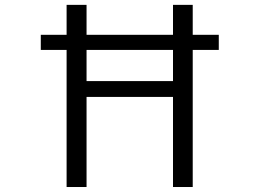

<svg xmlns="http://www.w3.org/2000/svg" viewBox="-20 -750 1040 770"><path d="M143.6 -549.8V-610.4H247.1V-730.5H327.1V-610.4H673.8V-730.5H752.9V-610.4H857.4V-549.8H752.9V0H673.8V-361.3H327.1V0H247.1V-549.8ZM327.1 -549.8V-424.8H673.8V-549.8Z"/></svg>

Font: Gen Shin Gothic Monospace Normal
Style: Regular
Weight: 350
Designer: [Source Han Sans]
Ryoko NISHIZUKA  (kana & ideographs); Paul D. Hunt (Latin, Greek & Cyrillic); Wenlong ZHANG  (bopomofo
Version: Version 1.002.20150607